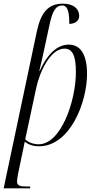

<svg xmlns="http://www.w3.org/2000/svg" viewBox="-23 -790 531 1050"><path d="M178 -616 -3 240H141L143 230H126C87 230 70 226 70 202C70 192 73 176 76 160L102 35C106 18 108 6 112 -15C132 0 156 10 190 10C360 10 453 -230 453 -385C453 -489 419 -546 353 -546C283 -546 230 -482 194 -402H192C202 -446 213 -490 222 -535L247 -651C263 -728 281 -760 318 -760C349 -760 356 -718 356 -659C391 -661 410 -677 410 -704C410 -743 377 -770 321 -770C239 -770 200 -720 178 -616ZM186 -1C151 -2 127 -16 115 -28L175 -309C194 -398 253 -524 329 -524C373 -524 392 -487 392 -396C392 -237 310 2 186 -1Z"/></svg>

Font: Noto Serif Display Condensed Light
Style: Italic
Weight: 300
Width: 3
Italic angle: -12°
Designer: Monotype Design Team
Foundry: Monotype Imaging Inc.
Version: Version 2.009